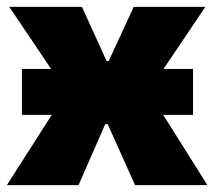

<svg xmlns="http://www.w3.org/2000/svg" viewBox="-20 -540 625 560"><path d="M44 -205H131L0 0H209L287 -178H294L374 0H585L456 -205H543V-339H457L579 -520H370L297 -362H291L219 -520H7L129 -339H44Z"/></svg>

Font: Fixel Text Black
Style: Regular
Weight: 900
Width: 4
Designer: AlfaBravo + MacPaw
Foundry: Kyrylo Tkachov, Marchela Mozhyna, Serhii Makarenko, Maria Weinstein, Zakhar Kryvoshyya
Version: Version 1.211